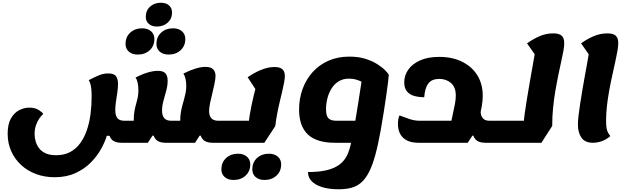

<svg xmlns="http://www.w3.org/2000/svg" viewBox="-20 -1019 4575 1404"><path d="M1534 25Q1485 25 1462.5 -0.5Q1440 -26 1440 -78L1488 -27H1371L1516 -264Q1513 -249 1511 -235Q1509 -221 1509 -208Q1509 -172 1525.5 -154Q1542 -136 1576 -136H1662L1636 25ZM379 277Q307 277 244.5 254Q182 231 135.5 188.5Q89 146 62.5 87.5Q36 29 36 -41Q36 -111 60 -153Q84 -195 120.5 -213.5Q157 -232 193 -232Q237 -232 264.5 -214Q292 -196 296 -185Q283 -175 268 -153.5Q253 -132 243 -103Q233 -74 233 -38Q233 -13 240.5 14Q248 41 265.5 64.5Q283 88 313.5 102Q344 116 391 116Q450 116 493.5 92.5Q537 69 567 27.5Q597 -14 615.5 -68.5Q634 -123 642 -185Q650 -247 650 -312Q650 -343 648 -365Q646 -387 641.5 -403.5Q637 -420 629 -433Q673 -456 705 -469Q737 -482 771 -482Q815 -482 829 -461Q843 -440 843 -405Q843 -377 838 -343.5Q833 -310 828 -276.5Q823 -243 823 -215Q823 -175 838 -155.5Q853 -136 890 -136H1024L958 -70V-138Q958 -177 963 -205.5Q968 -234 975 -257.5Q982 -281 987 -305Q992 -329 992 -360Q992 -390 986.5 -414.5Q981 -439 971 -452Q1015 -475 1057.5 -488Q1100 -501 1134 -501Q1174 -501 1190 -482.5Q1206 -464 1206 -429Q1206 -395 1196 -357.5Q1186 -320 1175.5 -282.5Q1165 -245 1165 -210Q1165 -173 1181.5 -154.5Q1198 -136 1232 -136H1356L1298 -70V-138Q1298 -170 1302.5 -197Q1307 -224 1313.5 -248Q1320 -272 1326.5 -295Q1333 -318 1337.5 -341.5Q1342 -365 1342 -391Q1342 -421 1336 -445Q1330 -469 1321 -481Q1366 -504 1408 -517Q1450 -530 1482 -530Q1523 -530 1539.5 -511.5Q1556 -493 1556 -465Q1556 -442 1547.5 -401.5Q1539 -361 1526.5 -310Q1514 -259 1503 -204Q1492 -149 1486 -98L1406 25H1190Q1141 25 1118.5 -0.5Q1096 -26 1096 -78L1144 -27H1095L1061 25H867Q818 25 795.5 -0.5Q773 -26 773 -78L816 -26H761Q748 18 719 70.5Q690 123 643.5 170Q597 217 531 247Q465 277 379 277ZM1636 25 1662 -136Q1680 -136 1683.5 -114.5Q1687 -93 1681 -55Q1675 -18 1664.5 3.5Q1654 25 1636 25ZM1213 -620Q1172 -620 1148 -641.5Q1124 -663 1124 -697Q1124 -749 1158.5 -780.5Q1193 -812 1245 -812Q1286 -812 1310.5 -790.5Q1335 -769 1335 -734Q1335 -683 1300.5 -651.5Q1266 -620 1213 -620ZM987 -620Q946 -620 922 -641.5Q898 -663 898 -697Q898 -749 932.5 -780.5Q967 -812 1019 -812Q1060 -812 1084.5 -790.5Q1109 -769 1109 -734Q1109 -683 1074.5 -651.5Q1040 -620 987 -620ZM1127 -825Q1090 -825 1068 -844.5Q1046 -864 1046 -895Q1046 -942 1077.5 -970.5Q1109 -999 1156 -999Q1194 -999 1216 -979.5Q1238 -960 1238 -928Q1238 -882 1206.5 -853.5Q1175 -825 1127 -825Z M1637 25 1663 -136H1875L1797 -114Q1801 -147 1806.5 -180Q1812 -213 1818.5 -245Q1825 -277 1832 -306Q1839 -335 1845.5 -361Q1852 -387 1857 -408L1856 -355L1791 -454Q1836 -486 1888 -507.5Q1940 -529 1987 -529Q2027 -529 2045 -512.5Q2063 -496 2063 -464Q2063 -445 2057.5 -415Q2052 -385 2043 -347.5Q2034 -310 2024 -268Q2014 -226 2006 -182.5Q1998 -139 1993 -97L1913 25ZM1637 25Q1619 25 1615.5 3Q1612 -19 1618 -56Q1624 -93 1634.5 -114.5Q1645 -136 1663 -136ZM1914 297Q1873 297 1849 275.5Q1825 254 1825 220Q1825 168 1859.5 136.5Q1894 105 1946 105Q1987 105 2011.5 126.5Q2036 148 2036 183Q2036 234 2001.5 265.5Q1967 297 1914 297ZM1688 297Q1647 297 1623 275.5Q1599 254 1599 220Q1599 168 1633.5 136.5Q1668 105 1720 105Q1761 105 1785.5 126.5Q1810 148 1810 183Q1810 234 1775.5 265.5Q1741 297 1688 297Z M2456 365Q2386 365 2336 349.5Q2286 334 2259 306Q2232 278 2232 239Q2305 239 2355.5 228.5Q2406 218 2439.5 199Q2473 180 2493 155.5Q2513 131 2524.5 102.5Q2536 74 2543 45Q2551 12 2561 -39.5Q2571 -91 2581 -151.5Q2591 -212 2600.5 -272.5Q2610 -333 2618 -385.5Q2626 -438 2631 -472V-418Q2616 -427 2589 -435.5Q2562 -444 2532 -444Q2489 -444 2457 -424.5Q2425 -405 2404.5 -372Q2384 -339 2374 -299.5Q2364 -260 2364 -221Q2364 -191 2371 -172Q2378 -153 2395 -144.5Q2412 -136 2442 -136H2596V25H2429Q2295 25 2231 -36Q2167 -97 2167 -218Q2167 -298 2192.5 -368Q2218 -438 2266 -491.5Q2314 -545 2382 -575Q2450 -605 2535 -605Q2601 -605 2652 -589Q2703 -573 2739.5 -549.5Q2776 -526 2797 -504.5Q2818 -483 2823 -472Q2823 -464 2818.5 -426Q2814 -388 2806 -330.5Q2798 -273 2787 -204.5Q2776 -136 2764 -67Q2745 39 2724.5 114Q2704 189 2679 238Q2654 287 2622.5 315Q2591 343 2550 354Q2509 365 2456 365Z M3528 25Q3479 25 3456.5 -0.5Q3434 -26 3434 -78L3507 -27H3376L3495 -201Q3495 -173 3510.5 -154.5Q3526 -136 3560 -136H3670L3644 25ZM3040 25Q2968 25 2929 -10.5Q2890 -46 2890 -114Q2890 -131 2892.5 -146Q2895 -161 2901 -175Q2937 -161 2974.5 -148.5Q3012 -136 3049 -136H3358L3275 -76Q3274 -99 3279.5 -129Q3285 -159 3293 -193Q3301 -227 3307 -260Q3313 -293 3313 -320Q3313 -382 3278 -412Q3243 -442 3192 -442Q3138 -442 3112.5 -409Q3087 -376 3082 -308Q3044 -308 3010.5 -317Q2977 -326 2956.5 -350Q2936 -374 2936 -417Q2936 -467 2965 -509Q2994 -551 3051 -577Q3108 -603 3192 -603Q3289 -603 3360.5 -567Q3432 -531 3471 -467.5Q3510 -404 3510 -320Q3510 -284 3504 -247.5Q3498 -211 3490.5 -178Q3483 -145 3477 -120.5Q3471 -96 3472 -84L3400 25ZM3644 25 3670 -136Q3688 -136 3691.5 -114.5Q3695 -93 3689 -55Q3683 -18 3672.5 3.5Q3662 25 3644 25Z M3645 25 3671 -136H3877L3810 -115Q3810 -137 3816.5 -185.5Q3823 -234 3833.5 -297Q3844 -360 3855.5 -427Q3867 -494 3878 -554.5Q3889 -615 3896 -657L3928 -568L3834 -702Q3877 -733 3925 -754Q3973 -775 4025 -775Q4069 -775 4087.5 -757.5Q4106 -740 4106 -704Q4106 -680 4099.5 -644.5Q4093 -609 4083 -564.5Q4073 -520 4062 -467Q4051 -414 4041 -355Q4031 -296 4024.5 -231.5Q4018 -167 4018 -98L3939 25ZM3645 25Q3627 25 3623.5 3Q3620 -19 3626 -56Q3632 -93 3642.5 -114.5Q3653 -136 3671 -136Z M4316 25Q4258 25 4232 -12Q4206 -49 4206 -107Q4206 -134 4210.5 -173.5Q4215 -213 4222.5 -261.5Q4230 -310 4239 -363Q4248 -416 4257.5 -468.5Q4267 -521 4276 -570Q4285 -619 4291 -658L4323 -568L4229 -702Q4273 -734 4321.5 -754.5Q4370 -775 4421 -775Q4465 -775 4483 -757.5Q4501 -740 4501 -704Q4501 -680 4494.5 -643.5Q4488 -607 4478 -561.5Q4468 -516 4456.5 -464.5Q4445 -413 4435 -357.5Q4425 -302 4418.5 -246.5Q4412 -191 4412 -138Q4412 -103 4415.5 -82.5Q4419 -62 4426 -49.5Q4433 -37 4443 -24Q4415 1 4381.5 13Q4348 25 4316 25Z"/></svg>

Font: Lemonada
Style: Regular
Weight: 400
Designer: Mohamed Gaber (Arabic), Eduardo Tunni (Latin)
Foundry: Kief Type Foundry
Version: Version 4.005